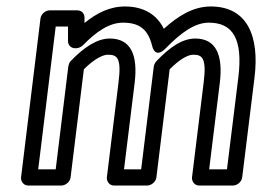

<svg xmlns="http://www.w3.org/2000/svg" viewBox="-20 -548 816 593"><path d="M98 -25 152 -466H190V-421C190 -408 200 -399 212 -399H215C222 -399 231 -403 236 -408C277 -450 317 -478 360 -478C414 -478 438 -454 450 -406C450 -406 458 -364 492 -399C540 -448 582 -478 625 -478C699 -478 731 -428 716 -308L681 -25H626L659 -293C669 -377 648 -429 583 -429C543 -429 504 -402 463 -359C459 -355 456 -348 455 -343L416 -25H363L396 -293C406 -377 385 -429 319 -429C280 -429 239 -402 198 -359C194 -355 192 -348 191 -343L152 -25ZM45 0C44 11 52 25 67 25H170C181 25 196 15 198 0L239 -334C273 -368 299 -379 313 -379C341 -379 356 -371 346 -293L310 0C309 11 317 25 332 25H435C446 25 461 15 463 0L504 -334C538 -368 562 -379 577 -379C603 -379 619 -371 609 -293L573 0C572 11 580 25 595 25H700C711 25 726 15 728 0L766 -308C782 -436 744 -528 631 -528C576 -528 529 -498 486 -459C465 -502 425 -528 366 -528C318 -528 278 -507 241 -477V-494C241 -506 232 -516 219 -516H133C122 -516 107 -506 105 -491Z"/></svg>

Font: Falling Sky
Style: CondOuObl
Weight: 400
Designer: Paul D. Hunt
Foundry: Adobe Systems Incorporated
Version: Version 1.02